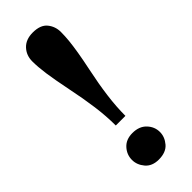

<svg xmlns="http://www.w3.org/2000/svg" viewBox="-257 -800 839 839"><g transform="rotate(-45 162.0 -381.0)"><path d="M132 -228Q132 -285.5 123.5 -348.8Q115 -412 100 -484Q84.5 -560.5 78.2 -605.5Q72 -650.5 72 -684Q72 -721.5 96 -746.8Q120 -772 162.5 -772Q210 -772 230.8 -746.2Q251.5 -720.5 251.5 -686.5Q251.5 -661.5 248.8 -634Q246 -606.5 240 -570Q234 -533.5 223 -481Q208 -410.5 199.8 -347.5Q191.5 -284.5 191.5 -228ZM160 10.5Q119 10.5 97.2 -15.2Q75.5 -41 75.5 -71.5Q75.5 -104 98 -128.8Q120.5 -153.5 160 -153.5Q201.5 -153.5 225 -128.8Q248.5 -104 248.5 -71.5Q248.5 -41 226.5 -15.2Q204.5 10.5 160 10.5Z"/></g></svg>

Font: Libre Caslon Text
Style: Bold
Weight: 700
Designer: Pablo Impallari, Rodrigo Fuenzalida, Katja Schimmel
Foundry: Pablo Impallari, Rodrigo Fuenzalida
Version: Version 2.000